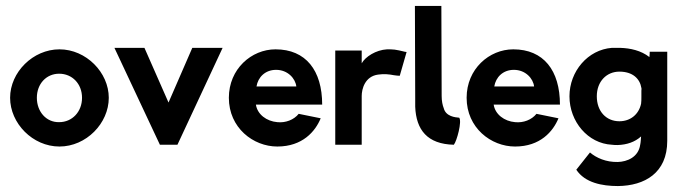

<svg xmlns="http://www.w3.org/2000/svg" viewBox="-20 -487 2283 646"><path d="M14 -158C14 -72 90 6 180 6C270 6 346 -72 346 -158C346 -243 270 -321 180 -321C91 -321 14 -244 14 -158ZM104 -158C104 -205 136 -239 179 -239C223 -239 256 -205 256 -158C256 -111 223 -76 179 -76C136 -75 104 -111 104 -158Z M365 -326 518 0H577L729 -326H627L547 -142L466 -326Z M750 -158C750 -57 832 6 913 6C998 6 1041 -45 1059 -89L985 -104C969 -84 941 -73 913 -76C877 -79 846 -102 841 -135H1064C1064 -250 1009 -321 907 -321C826 -321 750 -255 750 -158ZM843 -196C848 -227 872 -252 909 -252C948 -252 974 -223 977 -196Z M1108 0H1197V-164C1197 -188 1208 -230 1252 -236C1272 -239 1290 -237 1305 -234C1313 -233 1319 -232 1325 -232L1348 -312C1342 -312 1329 -317 1308 -320C1300 -321 1292 -321 1282 -321C1245 -319 1209 -296 1197 -274V-317H1108Z M1376 -467 1377 -156V-128C1380 -50 1418 -2 1507 0C1517 -12 1535 -79 1525 -91C1512 -92 1480 -95 1473 -123C1469 -133 1466 -147 1466 -164L1465 -467Z M1550 -158C1550 -57 1632 6 1713 6C1798 6 1841 -45 1859 -89L1785 -104C1769 -84 1741 -73 1713 -76C1677 -79 1646 -102 1641 -135H1864C1864 -250 1809 -321 1707 -321C1626 -321 1550 -255 1550 -158ZM1643 -196C1648 -227 1672 -252 1709 -252C1748 -252 1774 -223 1777 -196Z M1896 -163C1896 -78 1958 -4 2039 0C2045 1 2052 1 2058 1C2089 0 2116 -9 2137 -28C2136 -18 2136 -9 2134 0C2128 42 2090 57 2059 58C2019 59 1986 44 1965 26L1919 84C1948 128 2006 139 2059 139C2149 138 2225 95 2225 -13V-313H2166C2166 -311 2166 -302 2165 -295C2137 -317 2101 -325 2066 -326H2039C1958 -320 1896 -247 1896 -163ZM1988 -163C1988 -213 2021 -246 2064 -246C2109 -246 2133 -222 2138 -191C2139 -188 2138 -185 2138 -182V-161C2138 -153 2138 -145 2137 -138C2129 -101 2100 -79 2064 -79C2019 -79 1988 -113 1988 -163Z"/></svg>

Font: Rabbid Highway Sign II Hop
Style: Regular
Weight: 400
Foundry: Cannot Into Space Fonts
Version: Version 0.277